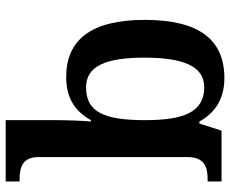

<svg xmlns="http://www.w3.org/2000/svg" viewBox="-87 -713 810 676"><g transform="rotate(-90 318.0 -375.0)"><path d="M381 10C514 10 586 -76 586 -270C586 -462 514 -547 384 -547C307 -547 262 -512 233 -460H228C231 -485 233 -549 233 -584V-760H17V-711H24C67 -711 103 -701 103 -644V-120C103 -58 65 -49 25 -49H17V0H196L221 -78H228C257 -26 304 10 381 10ZM349 -61C260 -61 233 -135 233 -270C233 -410 260 -477 348 -477C423 -477 453 -409 453 -271C453 -135 423 -61 349 -61Z"/></g></svg>

Font: Noto Serif Gurmukhi SemiBold
Style: Regular
Weight: 600
Designer: Vaibhav Singh and the Monotype Design Team
Foundry: Monotype Imaging Inc.
Version: Version 2.004